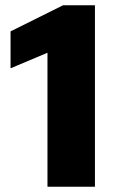

<svg xmlns="http://www.w3.org/2000/svg" viewBox="-20 -708 465 728"><path d="M160 0V-508L20 -449V-589L219 -688H340V0Z"/></svg>

Font: Saira SemiExpanded
Style: Bold
Weight: 700
Width: 6
Designer: Hector Gatti with collaboration of the Omnibus-Type team
Foundry: Omnibus-Type
Version: Version 1.101